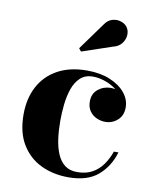

<svg xmlns="http://www.w3.org/2000/svg" viewBox="-82 -777 692 850"><g transform="rotate(10 264.0 -351.5)"><path d="M283 10Q215 10 160 -16.2Q105 -42.5 72.5 -95.8Q40 -149 40 -230Q40 -301.5 68.5 -355.5Q97 -409.5 151.8 -439.8Q206.5 -470 284.5 -470Q343 -470 387 -451.8Q431 -433.5 455.5 -403.8Q480 -374 480 -338.5Q480 -302 456.5 -281Q433 -260 401 -260Q382 -260 363 -268.2Q344 -276.5 331.5 -293.8Q319 -311 319 -337.5Q319 -373 343.8 -392.8Q368.5 -412.5 401 -412.5Q431.5 -412.5 455.2 -393.2Q479 -374 479 -338.5H460Q460 -362.5 446.5 -382.8Q433 -403 411 -417.5Q389 -432 363.5 -440Q338 -448 314.5 -448Q279 -448 257.2 -427.5Q235.5 -407 224.2 -374.2Q213 -341.5 209 -303.5Q205 -265.5 205 -230Q205 -187 210.2 -149Q215.5 -111 228 -81.8Q240.5 -52.5 262.2 -36Q284 -19.5 317.5 -19.5Q356.5 -19.5 384.5 -34.8Q412.5 -50 431.5 -76.5Q450.5 -103 462.5 -137H483Q463.5 -71.5 416 -30.8Q368.5 10 283 10ZM242 -548 231.5 -561 318 -680.5Q333 -704 354 -710Q375 -716 394 -709.5Q413 -703 422.5 -689Q433 -673 431 -652.8Q429 -632.5 415.5 -616Q402 -599.5 378 -594Z"/></g></svg>

Font: Bodoni Moda 11pt
Style: Bold
Weight: 700
Designer: Owen Earl
Foundry: indestructible type
Version: Version 2.004